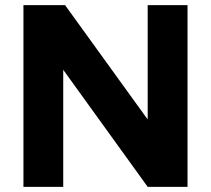

<svg xmlns="http://www.w3.org/2000/svg" viewBox="-20 -727 821 747"><path d="M71.2 -707H233.2L554.6 -262.2V-707H709.6V0H554.6L226 -455.4V0H71.2Z"/></svg>

Font: 寒蝉端黑体 Light
Style: Regular
Weight: 300
Designer: ChillDuanSans {Warren2060}; 
Source Han Sans {Ryoko NISHIZUKA 西塚涼子 (kana, bopomofo & ideographs); Paul D. Hunt (Latin, G
Foundry: ChillType&Adobe
Version: Version 1.300;Glyphs 3.3 (3306)